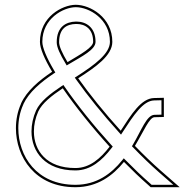

<svg xmlns="http://www.w3.org/2000/svg" viewBox="-20 -760 816 801"><path d="M241.8 -391.7C294.7 -314.9 364.4 -228.2 437.3 -148.1C398.9 -98.5 354.4 -59.4 295.6 -59C295 -59 294.4 -59 293.8 -59C174.3 -59 121.4 -131.2 121.4 -211.7C121.4 -239.3 127.6 -268 139.6 -295C155.4 -329.2 195.5 -360.8 241.8 -391.7ZM497.1 -84.6C531.2 -49.8 565.2 -17.3 597.6 11L608.6 21H729.6L649.6 -49C614.8 -79.6 578.7 -114.4 542.9 -151.3C580.6 -214.3 603.1 -270.6 624.6 -271L663.6 -272V-352L622.6 -351C568.8 -349.6 528.4 -283.6 483.6 -214.7C416 -289.3 353 -367.3 306.3 -433.4C379.7 -480.5 448.6 -528.6 448.6 -585.4C448.6 -687.8 355.8 -740 296.3 -740C295.7 -740 295.2 -740 294.6 -740C240.5 -739 146.6 -690.8 146.6 -585.4C146.6 -558.1 165.6 -513.9 197.4 -460.6C143.4 -424.4 91.6 -381.1 67.6 -328V-327C53.6 -296.1 46.4 -261 46.4 -225.1C46.4 -105.8 125.8 21 294.1 21C294.6 21 295.1 21 295.6 21C387.4 20.6 450.9 -27.5 497.1 -84.6ZM261.8 -500.8C239.5 -537.9 226.6 -567 226.6 -583.6C226.6 -642.8 259.1 -659 296.6 -660C297.5 -660 298.3 -660 299.2 -660C335.4 -660 368.6 -639.6 368.6 -585.7C368.6 -562.8 320.4 -535.8 261.8 -500.8ZM236.2 -400.1C189.7 -368.9 147.9 -337 130.5 -299.1C117.9 -270.7 111.4 -240.9 111.4 -211.7C111.4 -126.1 169.3 -49 293.8 -49C294.4 -49 295 -49 295.7 -49C359.4 -49.4 406.4 -91.8 445.2 -142L450.4 -148.6L444.7 -154.8C372.1 -234.6 302.6 -321.1 250 -397.4L244.4 -405.5ZM489.4 -90.9C444.2 -35.1 383.5 10.6 295.6 11C295.1 11 294.6 11 294.1 11C132.1 11 56.4 -110 56.4 -225.1C56.4 -259.7 63.3 -293.4 76.7 -322.9L77.6 -324.8V-325.8C101.1 -375.7 150.1 -416.9 202.9 -452.3L210.8 -457.5L206 -465.7C174.5 -518.6 156.6 -562.1 156.6 -585.4C156.6 -683.8 244.7 -729.1 294.8 -730C295.3 -730 295.8 -730 296.3 -730C351.5 -730 438.6 -680.9 438.6 -585.4C438.6 -536.4 375.5 -489.7 300.9 -441.8L292 -436.1L298.1 -427.6C345.1 -361.1 408.3 -282.9 476.2 -208L484.9 -198.4L492 -209.3C537.8 -279.7 577 -339.8 622.8 -341L653.6 -341.8V-281.7L624.4 -281C591.7 -280.3 569.7 -215.6 534.4 -156.5L530.4 -149.9L535.8 -144.4C571.7 -107.3 607.9 -72.3 643 -41.5L703 11H612.5L604.3 3.5C571.9 -24.8 538.3 -56.9 504.3 -91.6L496.4 -99.6ZM266.9 -492.2C323 -525.7 378.6 -552.7 378.6 -585.7C378.6 -645.1 339.8 -670 299.2 -670C298.3 -670 297.3 -670 296.3 -670C255.3 -668.9 216.6 -648.4 216.6 -583.6C216.6 -562.7 230.7 -533.1 253.2 -495.7L258.3 -487.1Z"/></svg>

Font: Nordica Advanced
Style: RegularOL
Weight: 300
Version: Version 1.07